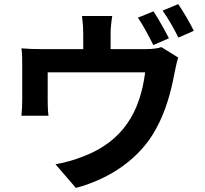

<svg xmlns="http://www.w3.org/2000/svg" viewBox="-20 -847 996 934"><path d="M84.2 -611.9C88.1 -588.8 88.1 -551.8 88.1 -530.9V-364C88.1 -338.1 87 -308.2 84.2 -284.1H215.9C213.1 -303.3 212 -334.2 212 -355.1V-495H686.1C661.2 -299 576 -159.1 384.9 -85.9C344.8 -70 293 -55 250 -47.9L349.1 67.1C519.2 22 663 -79.2 739 -220.2C786.9 -307.2 811.8 -400.2 828.8 -491.1C832.7 -510.3 839.8 -546.2 846.9 -567.1L764.9 -617.9C747.9 -611.9 725.1 -608 685 -608H518.1V-681.1C518.1 -708.1 519.9 -728.3 525.9 -769.2H378.9C383.9 -728.3 384.9 -708.1 384.9 -681.1V-608H182.2C145.2 -608 117.2 -609 84.2 -611.9ZM725.9 -627.8 801.8 -660.9C783.7 -696 750 -756.7 726.9 -791.9L650.9 -761C676.8 -724.1 706 -666.9 725.9 -627.8ZM771 -795.1C796.9 -759.9 828.1 -704.2 848 -664.1L922.9 -697.1C907 -730.1 871.8 -791.2 846.9 -827.1Z"/></svg>

Font: Karasuma Gothic
Style: Bold
Weight: 700
Designer: Rasmus Andersson / Ryoko Nishizuka
Foundry: Genbu
Version: Version 1.00